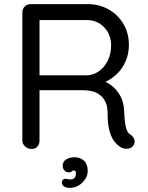

<svg xmlns="http://www.w3.org/2000/svg" viewBox="-20 -720 716 928"><path d="M134 0Q115 0 101.5 -12Q88 -24 88 -41V-660Q88 -677 99.5 -688.5Q111 -700 128 -700H404Q460 -700 505 -674.5Q550 -649 576.5 -604.5Q603 -560 603 -502Q603 -460 587 -423.5Q571 -387 543 -360.5Q515 -334 479 -320L457 -336Q491 -328 518 -307.5Q545 -287 562 -255.5Q579 -224 580 -182Q582 -145 585 -123Q588 -101 594 -88.5Q600 -76 611 -69Q625 -60 629.5 -45Q634 -30 624 -16Q618 -7 607 -3.5Q596 0 585 -1Q574 -2 566 -7Q550 -16 535 -33.5Q520 -51 510 -84Q500 -117 500 -174Q500 -206 490 -227Q480 -248 463 -261Q446 -274 425 -279Q404 -284 382 -284H159L171 -302V-41Q171 -24 161 -12Q151 0 134 0ZM159 -356H404Q433 -358 458.5 -376Q484 -394 500.5 -426.5Q517 -459 517 -500Q517 -553 483.5 -588Q450 -623 399 -623H163L171 -642V-338ZM404 106Q404 127 392 145.5Q380 164 361 176Q342 188 318 188Q298 188 288.5 180.5Q279 173 279 164Q279 153 284.5 148.5Q290 144 296 144Q301 144 308 146Q315 148 326 147Q335 146 341 138.5Q347 131 347 117Q347 104 337 104Q330 104 327 108.5Q324 113 313 113Q299 113 291 103.5Q283 94 283 81Q283 62 299 51Q315 40 341 40Q368 40 386 57Q404 74 404 106Z"/></svg>

Font: Quicksand Light Medium
Style: Regular
Weight: 500
Version: Version 3.006